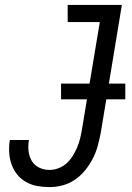

<svg xmlns="http://www.w3.org/2000/svg" viewBox="-20 -755 540 783"><path d="M182 8Q156 8 131.5 3.5Q107 -1 86 -13Q65 -25 50 -43.5Q35 -62 27 -85Q19 -108 17.5 -133Q16 -158 20 -184H98Q94 -161 96.5 -139Q99 -117 109.5 -99Q120 -81 139.5 -71.5Q159 -62 182 -62Q200 -62 218.5 -69Q237 -76 251.5 -89Q266 -102 276.5 -119Q287 -136 294.5 -153.5Q302 -171 306.5 -189.5Q311 -208 314 -226L387 -665H256V-735H477L391 -214Q386 -188 379 -161.5Q372 -135 359 -109.5Q346 -84 328 -61.5Q310 -39 286 -22.5Q262 -6 235 1Q208 8 182 8ZM229 -350V-414H491V-350Z"/></svg>

Font: Iosevka SS04
Style: Italic
Weight: 400
Italic angle: -9°
Monospace: yes
Designer: Belleve Invis
Foundry: Belleve Invis
Version: Version 19.0.0; ttfautohint (v1.8.4)